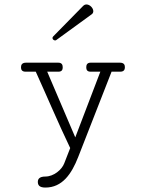

<svg xmlns="http://www.w3.org/2000/svg" viewBox="-20 -656 645 852"><path d="M387.2 -592.8C392.1 -596.2 394 -601.6 394 -606.4C394 -620.1 378.9 -636.2 363.8 -636.2C358.4 -636.2 353.5 -634.3 348.6 -629.4L216.3 -494.6C213.9 -492.2 212.9 -489.7 212.9 -487.3C212.9 -481.4 218.8 -476.6 224.6 -476.6C226.6 -476.6 228.5 -477.1 230 -478.5ZM238.3 -377.9H95.7C77.1 -377.9 73.2 -367.7 73.2 -357.4C73.2 -347.7 76.7 -337.9 93.3 -337.9H138.7C189.9 -225.1 238.3 -109.9 291.5 1L265.1 68.8C254.4 97.2 218.3 127.4 181.2 127.4C154.8 127.4 147.9 138.7 147.9 150.9C147.9 163.6 152.8 176.3 181.2 176.3C255.9 176.3 297.4 116.7 327.1 40.5L475.1 -337.9H513.7C530.8 -337.9 534.2 -348.1 534.2 -357.9C534.2 -368.2 530.3 -377.9 511.7 -377.9H382.3C366.2 -377.9 362.8 -367.7 362.8 -357.4C362.8 -347.7 365.7 -337.9 381.8 -337.9H425.3L314 -46.4L189.5 -337.9H239.3C255.4 -337.9 258.3 -347.7 258.3 -357.4C258.3 -367.7 254.9 -377.9 238.3 -377.9Z"/></svg>

Font: Cutive Mono
Style: Regular
Weight: 400
Monospace: yes
Designer: Vernon Adams
Foundry: Vernon Adams
Version: Version 1.002